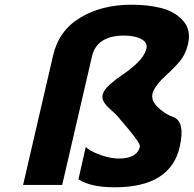

<svg xmlns="http://www.w3.org/2000/svg" viewBox="-20 -785 822 815"><path d="M478 -293Q473 -299 451.5 -318Q430 -337 421 -352Q412 -367 416 -384Q421 -404 447 -427Q473 -450 502.5 -469.5Q532 -489 561.5 -517Q591 -545 600 -573Q610 -602 581.5 -618Q553 -634 507 -634Q390 -634 370 -544L244 0H78L205 -548Q229 -655 320.5 -710Q412 -765 538 -765Q611 -765 667.5 -750Q724 -735 758 -696Q792 -657 778 -598Q768 -554 742 -523.5Q716 -493 683.5 -464Q651 -435 634 -405Q614 -368 644.5 -335.5Q675 -303 716 -288Q767 -269 743 -162Q704 10 467 10Q367 10 316 -22L313 -24L344 -161L354 -153Q374 -138 413 -125Q452 -112 485 -112Q562 -112 574 -163Q574 -165 573 -169Q572 -173 568.5 -178.5Q565 -184 561.5 -189.5Q558 -195 551.5 -203.5Q545 -212 539.5 -219Q534 -226 525.5 -236.5Q517 -247 510.5 -254.5Q504 -262 494 -273.5Q484 -285 478 -293Z"/></svg>

Font: Passageway
Style: BdIt
Weight: 700
Foundry: Ascender Corporation
Version: Version 1.11